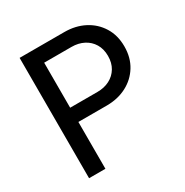

<svg xmlns="http://www.w3.org/2000/svg" viewBox="-160 -826 926 959"><g transform="rotate(-30 303.0 -347.0)"><path d="M145 -270V-352.2H333.8Q372.9 -352.2 403.5 -368Q434 -383.7 451.6 -412.8Q469.2 -441.9 469.2 -482Q469.2 -522.1 451.6 -551.2Q434 -580.3 403.5 -596Q372.9 -611.8 333.8 -611.8H145V-694H339.5Q403.5 -694 454.1 -667.8Q504.8 -641.5 534.2 -594Q563.8 -546.5 563.8 -482.1Q563.8 -417.8 534.2 -370.1Q504.8 -322.5 454.1 -296.2Q403.5 -270 339.5 -270ZM81.8 0V-694H176V0Z"/></g></svg>

Font: Outfit Thin
Style: Regular
Weight: 100
Designer: Rodrigo Fuenzalida
Foundry: fragTYPE
Version: Version 1.000